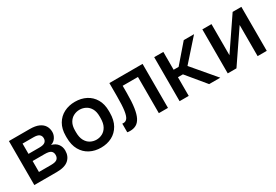

<svg xmlns="http://www.w3.org/2000/svg" viewBox="32 -1266 2877 2003"><g transform="rotate(-30 1470.0 -265.0)"><path d="M70 0V-530H320Q387 -530 428.5 -511.5Q470 -493 490 -460.5Q510 -428 510 -386Q510 -351 489 -318.5Q468 -286 430 -275Q479 -263 504.5 -229.5Q530 -196 530 -151Q530 -82 484 -41Q438 0 340 0ZM180 -94H325Q379 -94 399.5 -111.5Q420 -129 420 -161Q420 -193 399.5 -209.5Q379 -226 325 -226H180ZM180 -312H310Q360 -312 380 -328.5Q400 -345 400 -374Q400 -403 380 -419.5Q360 -436 310 -436H180Z M870 11Q797 11 738 -19.5Q679 -50 644.5 -110.5Q610 -171 610 -260V-280Q610 -364 644.5 -422.5Q679 -481 738 -511Q797 -541 870 -541Q944 -541 1002.5 -511Q1061 -481 1095.5 -422.5Q1130 -364 1130 -280V-260Q1130 -171 1095.5 -110.5Q1061 -50 1002.5 -19.5Q944 11 870 11ZM870 -85Q908 -85 942 -103Q976 -121 997 -159.5Q1018 -198 1018 -260V-280Q1018 -337 997 -373.5Q976 -410 942 -427.5Q908 -445 870 -445Q832 -445 798 -427.5Q764 -410 743 -373.5Q722 -337 722 -280V-260Q722 -198 743 -159.5Q764 -121 798 -103Q832 -85 870 -85Z M1220 11Q1212 11 1202.5 10.5Q1193 10 1185 8V-96Q1188 -95 1200 -95Q1228 -95 1245.5 -119Q1263 -143 1271.5 -202.5Q1280 -262 1280 -370V-530H1680V0H1570V-436H1386V-350Q1386 -244 1375.5 -173.5Q1365 -103 1344 -63Q1323 -23 1292 -6Q1261 11 1220 11Z M1820 0V-530H1930V-315H1990L2176 -530H2300L2075 -277L2310 0H2176L1990 -225H1930V0Z M2400 0V-530H2510V-155L2765 -530H2870V0H2760V-375L2505 0Z"/></g></svg>

Font: Golos Text Medium
Style: Regular
Weight: 500
Designer: A.Korolkova, Vitaly Kuzmin
Foundry: ParaType Ltd
Version: Version 2.004